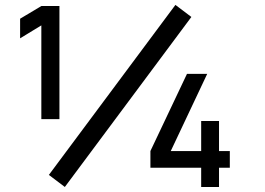

<svg xmlns="http://www.w3.org/2000/svg" viewBox="-20 -744 1054 764"><path d="M238 0 174.5 -48 678 -724.5 741.5 -676.5ZM144.5 -270V-643L60 -591.5V-669.5L144.5 -720H216.5V-270ZM780.5 0V-76.5H578.5V-143L724 -450H804.5L659.5 -143H780.5V-262.5H851.5V-143H894.5V-76.5H851.5V0Z"/></svg>

Font: Cns Manrope SemBd
Style: Regular
Weight: 600
Designer: Mikhail Sharanda
Foundry: Mikhail Sharanda
Version: Version 4.504